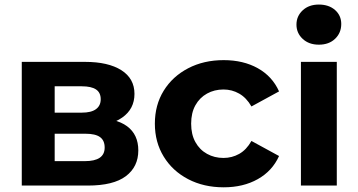

<svg xmlns="http://www.w3.org/2000/svg" viewBox="-20 -807 1559 835"><path d="M74.7 0V-537.9H349.7Q450.7 -537.9 507.8 -501.7Q564.8 -465.4 564.8 -398.6Q564.8 -333.2 511.6 -295.8Q458.3 -258.4 369.9 -258.4L385.7 -294.1Q483.7 -294.1 532.6 -258Q581.5 -221.9 581.5 -152.8Q581.5 -81.6 527.3 -40.8Q473.1 0 362.1 0ZM217.8 -106.2H348.8Q391.9 -106.2 413.5 -120.8Q435.2 -135.5 435.2 -165.3Q435.2 -196.2 415 -210.8Q394.9 -225.4 351.8 -225.4H217.8ZM217.8 -317.1H335.8Q376.9 -317.1 397.4 -332.3Q418 -347.4 418 -375.4Q418 -404.5 397.4 -418.1Q376.9 -431.7 335.8 -431.7H217.8Z M952.9 7.6Q866.2 7.6 798.3 -27.8Q730.4 -63.2 692 -125.9Q653.5 -188.6 653.5 -269.2Q653.5 -350.4 692 -412.6Q730.4 -474.7 798.3 -510.1Q866.2 -545.5 952.9 -545.5Q1037.9 -545.5 1101 -510.4Q1164.2 -475.2 1193.6 -409.5L1073.5 -344Q1051.7 -382 1020.2 -399.9Q988.8 -417.8 951.9 -417.8Q912.5 -417.8 880.4 -400.1Q848.3 -382.3 829.8 -349.2Q811.3 -316 811.3 -269.2Q811.3 -222.3 829.8 -189Q848.3 -155.6 880.4 -137.9Q912.5 -120.1 951.9 -120.1Q988.8 -120.1 1020.2 -137.7Q1051.7 -155.3 1073.5 -194L1193.6 -128.5Q1164.2 -63.3 1101 -27.9Q1037.9 7.6 952.9 7.6Z M1288.7 0V-537.9H1444.7V0ZM1366.7 -612.7Q1323.4 -612.7 1296.4 -637.9Q1269.3 -663 1269.3 -700Q1269.3 -736.9 1296.4 -762.1Q1323.4 -787.2 1366.7 -787.2Q1410 -787.2 1437.1 -763.5Q1464.1 -739.7 1464.1 -702.8Q1464.1 -664 1437.4 -638.4Q1410.6 -612.7 1366.7 -612.7Z"/></svg>

Font: Montserrat Alternates Thin
Style: Regular
Weight: 100
Designer: Julieta Ulanovsky
Foundry: Julieta Ulanovsky
Version: Version 9.000